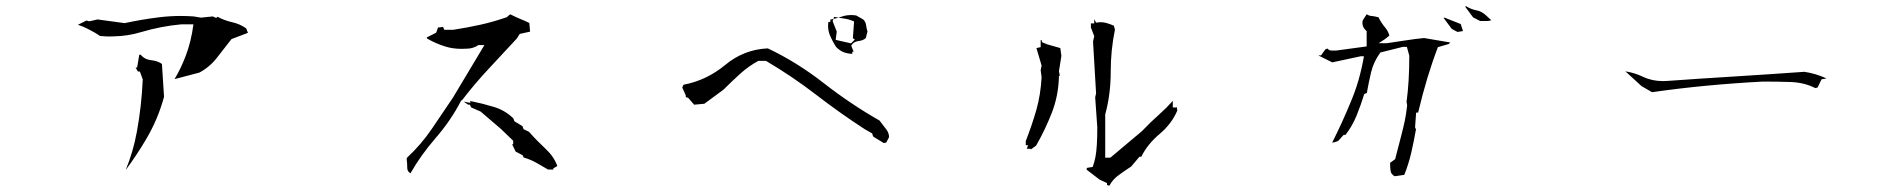

<svg xmlns="http://www.w3.org/2000/svg" viewBox="-20 -685 6040 616"><path d="M419.9 -468.3H415L422.4 -455.6H428.7L438 -430.2Q434.1 -343.3 418.9 -261.2Q407.2 -197.8 383.3 -139.6Q418.5 -187 448.2 -237.3Q486.8 -302.2 506.3 -374.5L499.5 -480Q485.4 -489.7 466.3 -491.7Q444.3 -493.7 431.6 -509.3H426.8ZM300.3 -569.8Q318.4 -567.9 329.8 -567.9Q341.3 -567.9 346.2 -568.4Q391.1 -569.3 432.6 -582Q497.1 -601.1 561.5 -606.9H600.6Q593.3 -551.8 576.2 -506.8Q561.5 -467.3 540 -431.2L619.6 -452.1Q653.3 -470.2 676 -499.8Q698.7 -529.3 722.7 -559.6L775.4 -579.6L770 -593.8Q749.5 -608.4 724.6 -613.8Q699.2 -619.6 677.7 -631.3L673.8 -627.4L662.6 -632.3L625 -628.4L601.1 -632.3Q580.6 -633.8 560.1 -633.8Q523.9 -633.8 489.3 -629.4Q434.6 -622.6 379.9 -610.8L293 -622.6L266.6 -616.7L257.3 -619.1L230 -605.5Q246.6 -600.1 260.7 -592.8Q284.7 -581.1 300.3 -569.8Z M1286.6 -146Q1286.6 -135.3 1296.9 -128.9Q1329.1 -186 1377.7 -242.2Q1426.3 -298.3 1458 -359.4L1460.4 -363.8L1461.9 -362.8Q1503.4 -417 1548.3 -464.8Q1593.3 -512.7 1638.2 -561.5L1647.5 -576.2L1680.7 -583.5L1678.2 -611.3Q1663.1 -618.7 1652.1 -623Q1641.1 -627.4 1636.2 -629.9Q1626 -634.3 1616.7 -639.2L1606 -629.9Q1562.5 -614.7 1520.5 -605.5Q1478.5 -596.2 1434.1 -589.4H1433.6H1405.3L1401.4 -598.6L1385.3 -596.7L1379.4 -580.1L1349.1 -564.9L1350.1 -561.5Q1378.4 -544.9 1409.2 -535.6Q1432.6 -528.3 1460.4 -528.3Q1468.8 -528.3 1477.5 -528.8Q1487.8 -528.8 1497.8 -532Q1507.8 -535.2 1515.1 -540.5H1526.4H1534.2L1433.1 -371.6Q1398.9 -320.8 1365 -271Q1331.1 -221.2 1286.1 -179.2L1284.7 -175.3Q1286.6 -161.1 1286.6 -146ZM1488.8 -360.8V-355L1467.8 -358.9L1481.9 -349.1H1487.3L1491.7 -340.3L1522 -327.1L1586.9 -271.5L1626.5 -233.4V-222.2H1623L1634.3 -198.7L1656.7 -187L1660.2 -179.7Q1682.1 -173.3 1700.7 -162.8Q1719.2 -152.3 1738.3 -141.1H1755.4V-145L1768.1 -152.3Q1757.3 -182.6 1731 -207Q1702.1 -233.9 1677.2 -262.2L1659.7 -270.5L1656.2 -280.3L1630.4 -295.9L1627 -305.2Q1600.6 -331.1 1564.5 -342Q1528.3 -353 1489.7 -360.8Z M2180.2 -377.9V-373.5L2188 -371.1L2207 -349.1L2239.7 -352.1L2300.8 -397Q2327.1 -423.3 2354.5 -448.2Q2382.3 -473.1 2413.1 -489.7H2437.5Q2522 -439.9 2598.6 -380.9Q2675.3 -321.8 2754.4 -270.5L2778.3 -256.8L2781.2 -247.1L2815.4 -226.1L2823.2 -227.5L2832.5 -245.1Q2832 -259.8 2822.3 -271.5Q2811.5 -285.2 2801.8 -298.3Q2709 -351.1 2623 -418.2Q2537.1 -485.4 2443.4 -529.8Q2366.7 -526.4 2306.9 -476.8Q2247.1 -427.2 2172.9 -413.1L2168.9 -404.3L2180.2 -378.9ZM2714.4 -512.2V-519H2718.8L2710.9 -538.6Q2713.9 -543 2715.8 -544.9Q2723.1 -552.2 2736.3 -553.7Q2749.5 -555.2 2757.8 -563L2763.2 -584Q2760.3 -592.8 2758.8 -603.5Q2757.8 -614.7 2749.5 -622.6L2727.1 -635.3Q2718.3 -636.7 2712.4 -636.7Q2695.8 -636.7 2684.1 -632.8Q2665.5 -626 2644 -622.1V-614.7H2637.7Q2636.7 -608.4 2636.7 -603Q2636.7 -586.9 2642.1 -573.2Q2650.4 -553.2 2662.6 -534.2Q2675.3 -521.5 2688 -517.1Q2700.7 -512.7 2714.4 -512.2ZM2722.7 -558.1 2710.4 -545.9 2661.1 -557.1 2664.6 -583.5 2651.4 -617.2 2656.2 -630.9Q2673.8 -627.4 2688.5 -625.5Q2703.1 -623.5 2720.2 -616.2L2716.3 -562.5Z M3525.9 -317.9Q3543.5 -382.3 3543.5 -453.4Q3543.5 -524.4 3557.1 -589.8L3553.7 -602.5Q3527.8 -613.8 3512.7 -613.8Q3506.3 -613.8 3496.6 -612.3L3490.7 -623.5V-609.9H3480V-596.7L3490.7 -568.8L3486.8 -552.2L3496.6 -385.3L3493.7 -372.6L3500.5 -276.4Q3500.5 -212.4 3494.6 -181.6Q3491.7 -166.5 3485.8 -149.4L3467.8 -146.5L3466.3 -143.6V-140.6L3508.3 -108.4L3531.7 -97.7V-91.8L3539.1 -88.9Q3549.3 -108.9 3569.6 -123.5Q3589.8 -138.2 3609.4 -150.9L3635.7 -182.1H3637.7H3641.6Q3661.6 -222.7 3701.2 -255.9Q3739.7 -288.6 3757.3 -330.6L3754.9 -342.3L3752.9 -340.3H3742.7V-361.3Q3724.6 -340.8 3701.2 -319.8Q3670.9 -293 3643.6 -264.2L3542.5 -179.2H3541H3525.9ZM3274.4 -207.5H3286.6V-205.1L3304.2 -217.8Q3334 -270 3354.7 -323.5Q3375.5 -377 3377.4 -437.5V-441.9H3380.4L3377.4 -456.1L3385.3 -505.9L3381.8 -530.8L3338.9 -543L3322.8 -549.8V-555.2L3318.8 -556.6V-533.7L3305.2 -530.8L3321.8 -474.6L3318.8 -460L3321.8 -437.5Q3318.8 -380.9 3304.7 -331.5Q3290.5 -282.2 3271 -232.4V-219.2H3278.3Z M4501.5 -505.9Q4501.5 -421.9 4492.7 -358.4L4494.6 -346.7Q4491.2 -316.9 4486.6 -295.4Q4481.9 -273.9 4474.6 -245.8Q4467.3 -217.8 4456.1 -174.3L4439.9 -162.6Q4439.9 -136.7 4443.8 -129.4Q4445.8 -126.5 4449.7 -122.6L4455.1 -119.6L4485.4 -124Q4499 -157.7 4507.6 -194.3Q4516.1 -231 4522.9 -270L4520 -276.4L4523.4 -323.7H4529.8Q4557.6 -440.9 4593.3 -533.7L4628.4 -543.9L4632.3 -548.3V-548.8L4548.8 -563Q4519 -560.1 4488.3 -555.2Q4435.1 -546.9 4429.7 -546.4H4403.3L4424.3 -560.1L4437.5 -570.8Q4433.6 -585.9 4422.9 -598.1Q4411.1 -612.3 4402.8 -629.4Q4392.1 -632.3 4385.7 -633.1Q4379.4 -633.8 4376 -634.3Q4370.1 -635.7 4364.7 -639.2L4352.1 -619.6Q4351.1 -615.7 4351.1 -611.6Q4351.1 -607.4 4352.5 -602.5Q4354.5 -595.2 4361.3 -588.4L4364.7 -585V-536.1L4267.6 -522.9H4251.5Q4243.7 -522.9 4239.3 -529.3L4232.4 -526.9L4218.3 -507.3H4210.4V-506.8L4254.4 -484.9L4345.2 -504.4H4356Q4348.6 -462.4 4338.1 -426.5Q4327.6 -390.6 4313 -356.4Q4285.6 -290 4253.9 -227.1Q4258.8 -228.5 4264.2 -229.5Q4269.5 -230.5 4274.4 -233.9L4291 -252.4H4296.9Q4318.8 -280.8 4332.5 -314.5Q4346.2 -348.1 4356.9 -383.3L4365.2 -386.7Q4371.1 -419.9 4378.9 -453.1Q4386.7 -486.3 4408.7 -516.6L4481 -534.7H4481.4H4493.7L4501.5 -506.3ZM4637.7 -592.3 4656.2 -582.5 4673.8 -585.4 4666.5 -607.9 4614.7 -628.4 4611.3 -627.9ZM4751.5 -617.7Q4757.8 -617.7 4764.6 -620.1L4747.1 -636.2Q4732.4 -649.4 4716.8 -651.9Q4700.7 -654.8 4683.6 -665L4680.7 -663.6L4706.1 -629.4L4728.5 -617.7Z M5280.3 -389.2Q5445.3 -413.1 5635.7 -423.3Q5680.7 -423.3 5724.6 -421.9Q5768.6 -420.4 5804.2 -402.3L5811.5 -404.3L5824.2 -430.7L5838.9 -433.1L5838.4 -434.1Q5803.7 -449.7 5768.6 -454.6Q5660.2 -446.8 5548.6 -439.9Q5437 -433.1 5328.6 -425.3Q5321.8 -424.8 5315.4 -424.8Q5279.8 -424.8 5250.5 -439Q5223.6 -451.7 5194.8 -456.1L5246.6 -408.7Z"/></svg>

Font: Bakudai
Style: Light
Weight: 300
Version: Version 1.48